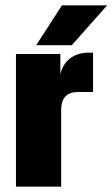

<svg xmlns="http://www.w3.org/2000/svg" viewBox="-20 -702 423 722"><path d="M207 -499V-422Q215 -460 243 -482Q271 -504 315 -504H330V-356H273Q210 -356 210 -288V0H40V-499ZM383 -682 250 -532H116L213 -682Z"/></svg>

Font: Teko
Style: Bold
Weight: 700
Designer: Manushi Parikh, Jonny Pinhorn
Foundry: Indian Type Foundry
Version: Version 1.106;PS 1.0;hotconv 1.0.78;makeotf.lib2.5.61930; tt